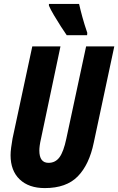

<svg xmlns="http://www.w3.org/2000/svg" viewBox="-20 -951 604 981"><path d="M209 10Q127 10 80.5 -34.5Q34 -79 34 -158Q34 -175 37 -197.5Q40 -220 44 -243L145 -714H289L189 -240Q185 -223 183 -208Q181 -193 181 -182Q181 -119 228 -119Q263 -119 284 -147.5Q305 -176 319 -243L420 -714H564L459 -222Q436 -110 377.5 -50Q319 10 209 10ZM321 -771Q309 -788 291 -816Q273 -844 255.5 -873.5Q238 -903 230 -922V-931H384Q391 -900 401 -863.5Q411 -827 426 -783L425 -771Z"/></svg>

Font: Noto Sans ExtraCondensed ExtraBold
Style: Italic
Weight: 800
Width: 2
Italic angle: -12°
Designer: Monotype Design Team
Foundry: Monotype Imaging Inc.
Version: Version 2.013; ttfautohint (v1.8.4.7-5d5b)